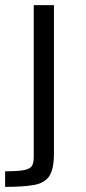

<svg xmlns="http://www.w3.org/2000/svg" viewBox="-30 -530 335 751"><path d="M-10 201V140Q42 140 65.5 135Q89 130 95.5 118Q102 106 102 84V-510H181V70Q181 131 163 158.5Q145 186 103 193.5Q61 201 -10 201Z"/></svg>

Font: Saira Expanded
Style: Regular
Weight: 400
Width: 7
Designer: Hector Gatti with collaboration of the Omnibus-Type team
Foundry: Omnibus-Type
Version: Version 1.100; ttfautohint (v1.8.3)